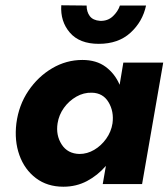

<svg xmlns="http://www.w3.org/2000/svg" viewBox="-20 -697 638 727"><path d="M42 -230Q34 -164 53.5 -109.5Q73 -55 116 -22.5Q159 10 220 10Q269 10 309.5 -11.5Q350 -33 381 -69L369 0H518L598 -460H447L433 -376Q415 -418 380 -444Q345 -470 292 -470Q231 -470 177.5 -438.5Q124 -407 87.5 -353Q51 -299 42 -230ZM198 -230Q203 -262 222 -288.5Q241 -315 269 -331Q297 -347 328 -346Q370 -345 391 -310Q412 -275 406 -230Q401 -198 382 -171.5Q363 -145 336.5 -129.5Q310 -114 281 -114Q236 -115 213.5 -150Q191 -185 198 -230ZM212 -677Q208 -616 244.5 -573.5Q281 -531 354 -531Q428 -531 474 -573Q520 -615 533 -676H434Q427 -654 407.5 -635.5Q388 -617 359 -618Q332 -620 320 -636Q308 -652 308 -676Z"/></svg>

Font: Jost* 700 Bold Italic
Style: Bold Italic
Weight: 700
Italic angle: -10°
Version: Version 3.200; ttfautohint (v0.97) -l 8 -r 50 -G 200 -x 14 -